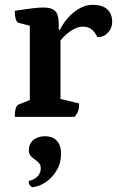

<svg xmlns="http://www.w3.org/2000/svg" viewBox="-20 -482 483 792"><path d="M41 0Q41 -44.4 57 -50.9L114 -73.9L103 -56.9V-388.3L114.5 -372.8L56.4 -387.9Q49.4 -389.9 45.2 -402.7Q41 -415.4 41 -437.3Q90.4 -445.1 116.1 -448Q141.9 -451 158.9 -451Q193.7 -451 208 -436.1Q222.2 -421.3 222.2 -383.5V-349.6L212.6 -359.7H227.6Q251.4 -406.3 288 -434.1Q324.6 -462 361 -462Q403.1 -462 422.9 -443.2Q442.7 -424.5 442.7 -391.4Q442.7 -365.6 425.1 -347.1Q407.6 -328.6 381.9 -328.6Q369.7 -353.3 355.2 -362.7Q340.6 -372.2 321.7 -372.2Q297.8 -372.2 269.9 -353Q242.1 -333.9 222 -304.7L229.5 -329.1V-55.7L214.6 -77.7L306.5 -55.1Q306.5 -37 302.6 -24.9Q298.6 -12.9 287.6 0ZM112.4 290.3Q106.1 286.4 102.2 281.1Q98.4 275.7 98.4 264.6Q124.3 258.2 136.2 244.2Q148.2 230.2 148.2 212.5Q148.2 198.7 140.6 190.3Q133.1 181.9 123.3 175.5Q113.5 169.2 106.2 160.5Q98.9 151.9 98.9 137.7Q98.9 112 117.1 96Q135.3 80 165.4 80Q197.5 80 214.7 99Q231.9 118 231.9 152.7Q231.9 191 213.1 221.8Q194.4 252.7 167 270.5Q139.6 288.3 112.4 290.3Z"/></svg>

Font: Petrona
Style: Regular
Weight: 400
Designer: Ringo R. Seeber
Foundry: Ringo R. Seeber
Version: Version 2.001; ttfautohint (v1.8.3)